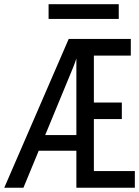

<svg xmlns="http://www.w3.org/2000/svg" viewBox="-20 -883 656 903"><path d="M0 0 303.2 -700H595.2V-621.5H421.5V-400.8H553V-323H421.5V-78.5H614.2V0H339.2V-608Q335.8 -597.1 331.3 -584.9Q326.9 -572.8 322.8 -563L90.2 0ZM137.5 -174.2 174.5 -247.8H355.2V-174.2ZM208.5 -794V-863.2H538.5V-794Z"/></svg>

Font: Overpass Mono Light
Style: Regular
Weight: 300
Monospace: yes
Designer: Delve Withrington, Dave Bailey
Foundry: Delve Fonts LLC
Version: Version 4.000